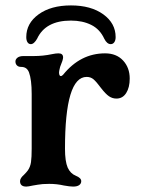

<svg xmlns="http://www.w3.org/2000/svg" viewBox="-20 -679 519 709"><path d="M54 -10Q54 -16 58 -22Q62 -28 68 -33Q78 -43 83 -50Q92 -63 94.5 -80.5Q97 -98 97 -130V-332Q97 -385 87 -412Q83 -422 76 -427Q69 -432 57 -432Q48 -432 42.5 -437.5Q37 -443 37 -452Q37 -460 44.5 -466Q52 -472 67 -472H105Q139 -472 172 -479Q186 -482 196 -482Q213 -482 213 -467Q213 -458 202 -432Q198 -416 198 -412Q198 -398 205 -398Q208 -398 213 -403Q277 -482 368 -482Q410 -482 434.5 -455.5Q459 -429 459 -389Q459 -356 446 -335.5Q433 -315 410 -315Q395 -315 382.5 -323.5Q370 -332 353 -354Q336 -377 325.5 -386Q315 -395 300 -395Q220 -395 220 -130Q220 -83 230 -60Q240 -38 260 -30Q280 -22 280 -10Q280 -1 272.5 4.5Q265 10 250 10Q238 10 216 6Q190 0 162 0Q135 0 120 3Q105 6 102 6Q84 10 77 10Q54 10 54 -10ZM407 -542Q407 -530 402 -523Q397 -516 389 -516Q375 -516 365 -536Q349 -571 317 -587Q285 -603 242 -603Q148 -603 117 -536Q112 -527 106 -521.5Q100 -516 94 -516Q86 -516 81.5 -523Q77 -530 77 -542Q77 -593 122.5 -626Q168 -659 242 -659Q316 -659 361.5 -626Q407 -593 407 -542Z"/></svg>

Font: Raigarh Medium
Style: Regular
Weight: 500
Designer: jaikishan Patel
Foundry: MagicType
Version: Version 1.000